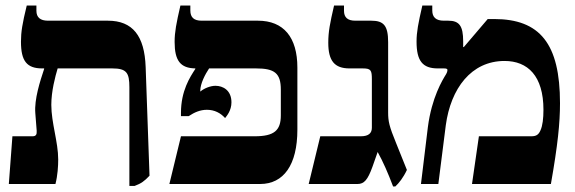

<svg xmlns="http://www.w3.org/2000/svg" viewBox="-20 -667 2083 696"><path d="M12 0H181C189 -31 191 -65 191 -89C191 -152 166 -222 166 -287C166 -336 180 -389 189 -419H387C439 -419 449 -403 449 -351V7H468C492 -2 503 -10 522 -30L508 -424C504 -537 461 -592 371 -592H154C126 -592 112 -604 112 -628V-647H77C61 -582 56 -551 56 -516C56 -446 77 -419 133 -419H140V-417C125 -372 104 -307 108 -257L113 -193C114 -179 110 -173 98 -173H25Z M594 0H923C1008 0 1058 -69 1058 -197V-422C1058 -532 1008 -592 915 -592H711C683 -592 670 -604 670 -629V-647H634C619 -582 613 -551 613 -515C613 -447 634 -420 688 -419V-417C669 -388 636 -338 636 -258V-246H664C685 -260 706 -269 730 -269C758 -269 780 -257 796 -239C802 -247 819 -266 819 -296C819 -340 788 -356 761 -356C743 -356 720 -347 706 -335V-338C706 -364 724 -398 738 -419H908C975 -419 998 -402 998 -342V-249C998 -194 974 -173 903 -173H636Z M1405 9H1413C1426 -3 1442 -23 1455 -51L1416 -148C1391 -209 1387 -227 1387 -259V-514C1387 -574 1371 -592 1326 -592H1268C1240 -592 1227 -604 1227 -628V-647H1191C1176 -582 1170 -552 1170 -512C1170 -446 1193 -419 1247 -419H1295C1325 -419 1328 -412 1328 -379V-204C1328 -185 1317 -173 1288 -173H1141L1099 0H1276C1300 0 1313 -15 1330 -62L1349 -116C1369 -80 1386 -41 1405 9Z M1506 0H1569L1596 -213C1614 -346 1688 -446 1809 -446C1893 -446 1950 -392 1950 -269C1950 -238 1947 -211 1939 -194C1932 -178 1923 -173 1906 -173H1716L1691 0H1977C2002 -142 2010 -221 2010 -293C2010 -509 1937 -598 1771 -598H1748L1661 -496L1659 -497V-517C1659 -573 1645 -592 1605 -592H1589C1560 -592 1547 -605 1547 -629V-647H1511C1496 -582 1490 -551 1490 -516C1490 -446 1512 -419 1567 -419H1589C1597 -419 1602 -418 1602 -413C1602 -410 1601 -405 1597 -398C1584 -377 1545 -314 1531 -206Z"/></svg>

Font: Noto Serif Hebrew SemiCondensed ExtraBold
Style: Regular
Weight: 800
Width: 4
Designer: Monotype Design Team
Foundry: Monotype Imaging Inc.
Version: Version 2.004